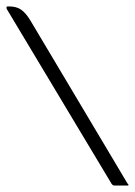

<svg xmlns="http://www.w3.org/2000/svg" viewBox="-117 -576 420 596"><path d="M238 0Q233 0 229 -6L-96 -548Q-96 -549 -96.5 -550.5Q-97 -552 -97 -552Q-97 -556 -93 -556H-88Q-66 -556 -51.5 -546Q-37 -536 -23 -513L279 -6Q281 -5 281 -4Q281 -3 282 -2Q282 0 279 0Z"/></svg>

Font: Zain Light
Style: Italic
Weight: 300
Italic angle: -10°
Designer: Zain,Boutros
Foundry: Mobile Telecommunications Company (Zain), 2024
Version: Version 1.51; ttfautohint (v1.8.4)